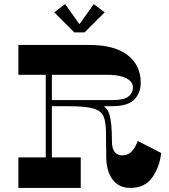

<svg xmlns="http://www.w3.org/2000/svg" viewBox="-20 -920 828 940"><path d="M204 -606.8H234V-139.8H204ZM415.5 -700Q540.7 -700 604.8 -650.3Q669 -600.6 669 -513.5Q669 -466.2 638 -433.1Q606.9 -400 525.3 -400H220V-430H531.2Q586.8 -430 608.8 -447.5Q630.9 -465.1 630.9 -490.8Q630.9 -510.6 616.3 -524.5Q601.8 -538.4 573.5 -546.1Q545.1 -553.8 504.1 -553.8H70V-700ZM322 -430Q419.2 -430 461.6 -414.3Q504 -398.6 516 -359.2Q528 -319.8 528 -228.3Q528 -192.7 541.6 -175.9Q555.2 -159.2 579.8 -159.2Q629.2 -159.2 654.2 -230.1L769 -171Q762 -104 726 -52Q690 0 618 0Q561.4 0 530.7 -41.8Q500 -83.5 500 -155.1Q500 -167.9 500 -183.8Q500 -199.6 499.2 -216.1Q499 -230.1 499 -242.5Q499 -254.8 499 -263.8Q499 -322.8 487 -350.3Q475 -377.8 436.5 -388.9Q398 -400 314 -400H212V-430ZM375.3 -149.4V0H70V-149.4ZM390.4 -771.3H347.5L439.2 -900L492.4 -859.5L394 -761.5H343.9L245.6 -859.5L298.8 -900Z"/></svg>

Font: Space Cowgirl
Style: Regular
Weight: 400
Designer: Valery Marier
Foundry: Valery Marier
Version: Version 1.000